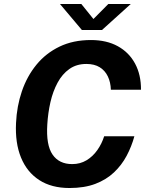

<svg xmlns="http://www.w3.org/2000/svg" viewBox="-20 -934 746 964"><path d="M328.9 10Q238.6 10 177 -29.9Q115.5 -69.7 85.5 -142.9Q55.5 -216 60.5 -316.3Q64.2 -400.6 89.9 -475.9Q115.6 -551.1 162.9 -609Q210.2 -666.8 278.8 -699.9Q347.3 -733 436.7 -733Q515.1 -733 571.6 -701.9Q628 -670.8 658.2 -614.6Q688.4 -558.4 687.9 -483.3H536.6Q535.5 -521 521.5 -550.3Q507.6 -579.6 480.9 -596.2Q454.2 -612.9 413.7 -612.9Q363.9 -612.9 328.2 -587.5Q292.4 -562.2 269.1 -518.8Q245.7 -475.5 233.3 -421.5Q221 -367.5 217.5 -309.8Q210.8 -205.9 243.8 -158Q276.7 -110.1 342.5 -110.1Q382.7 -110.1 414.4 -129.2Q446.2 -148.4 468.6 -180.3Q491.1 -212.1 503 -249.8H654.7Q640.7 -198.5 615.8 -151.7Q590.9 -104.9 552.3 -68.4Q513.7 -31.8 458.8 -10.9Q403.8 10 328.9 10ZM391.2 -783.3 281.2 -913.8H388.5L449.1 -838.6L523.7 -913.8H636.4L492 -783.3Z"/></svg>

Font: Public Sans Thin
Style: Italic
Weight: 100
Italic angle: -8°
Designer: The Public Sans project authors (U.S. Web Design System). Libre Franklin designed by Pablo Impallari and Rodrigo Fuenzal
Version: Version 2.000